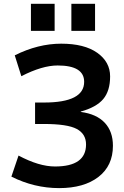

<svg xmlns="http://www.w3.org/2000/svg" viewBox="-20 -967 644 997"><path d="M39.1 -49.8 76.2 -159.2Q182.6 -102.5 265.6 -102.5Q426.8 -102.5 426.8 -216.8Q426.8 -271.5 378.4 -297.4Q330.1 -323.2 209 -323.2H162.1V-434.6H209Q417 -434.6 417 -542Q417 -627 279.3 -627Q199.2 -627 90.8 -571.3L56.6 -679.7Q177.7 -740.2 297.9 -740.2Q418 -740.2 484.9 -692.9Q551.8 -645.5 551.8 -570.3Q551.8 -495.1 516.1 -452.6Q480.5 -410.2 399.4 -387.7V-385.7Q481.4 -375 523.9 -329.6Q566.4 -284.2 566.4 -210Q566.4 -106.4 491.2 -48.3Q416 9.8 287.1 9.8Q158.2 9.8 39.1 -49.8ZM140.6 -806.6V-947.3H263.7V-806.6ZM350.6 -806.6V-947.3H473.6V-806.6Z"/></svg>

Font: GenEi M Gothic v2 Bold
Style: Regular
Weight: 700
Version: Version 2.0